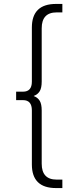

<svg xmlns="http://www.w3.org/2000/svg" viewBox="-20 -762 360 976"><path d="M151 -274Q172 -266 182 -249.5Q192 -233 192 -200V70Q192 151 268 151H297V194H265Q142 194 142 74V-201Q142 -253 97 -253H62V-296H97Q142 -296 142 -347V-622Q142 -742 265 -742H297V-699H268Q192 -699 192 -618V-348Q192 -315 182 -298.5Q172 -282 151 -274Z"/></svg>

Font: Idrija Light
Style: Regular
Weight: 300
Designer: Julieta Ulanovsky
Foundry: Julieta Ulanovsky
Version: Version 7.200